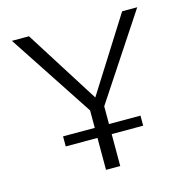

<svg xmlns="http://www.w3.org/2000/svg" viewBox="-99 -753 829 848"><g transform="rotate(-15 315.5 -329.0)"><path d="M296 -252 29 -658H107L339 -291ZM283 0V-291H348V0ZM336 -255 301 -291 533 -658H602ZM138 -146V-192H492V-146Z"/></g></svg>

Font: Ysabeau Office Light
Style: Regular
Weight: 300
Designer: Christian Thalmann (Catharsis Fonts)
Version: Version 2.001;gftools[0.9.30]; featfreeze: tnum,lnum,ss02